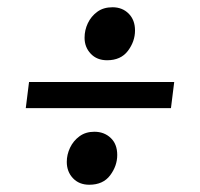

<svg xmlns="http://www.w3.org/2000/svg" viewBox="-20 -531 551 529"><path d="M51 -233 60 -305H460L451 -233ZM226 -22Q198 -22 181 -40Q164 -58 164 -85Q164 -105 173 -124Q182 -143 199 -155.5Q216 -168 240 -168Q267 -168 285 -151Q303 -134 303 -104Q303 -74 283.5 -48Q264 -22 226 -22ZM275 -365Q247 -365 230 -383Q213 -401 213 -427Q213 -448 222 -467Q231 -486 248 -498.5Q265 -511 290 -511Q317 -511 334.5 -493.5Q352 -476 352 -447Q352 -417 332.5 -391Q313 -365 275 -365Z"/></svg>

Font: Faustina SemiBold
Style: Italic
Weight: 600
Italic angle: -8°
Designer: Alfonso Garcia
Foundry: http://www.omnibus-type.com
Version: Version 1.200